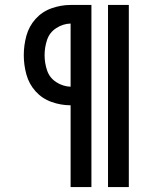

<svg xmlns="http://www.w3.org/2000/svg" viewBox="-20 -755 616 775"><path d="M416 0H500V-735H416ZM265 0H349V-735H265Q226 -735 188 -721.5Q150 -708 123.5 -678.5Q97 -649 86.5 -610.5Q76 -572 76 -532Q76 -493 86.5 -454.5Q97 -416 123.5 -386.5Q150 -357 188 -343.5Q226 -330 265 -330ZM265 -405Q234 -406 207 -423.5Q180 -441 170 -471Q160 -501 160 -532Q160 -564 170 -594Q180 -624 207 -641.5Q234 -659 265 -660Z"/></svg>

Font: Iosevka SS01 Extended
Style: Regular
Weight: 400
Width: 7
Monospace: yes
Designer: Belleve Invis
Foundry: Belleve Invis
Version: Version 3.4.7; ttfautohint (v1.8.3)